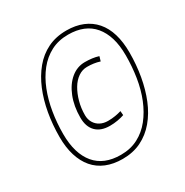

<svg xmlns="http://www.w3.org/2000/svg" viewBox="-165 -845 956 991"><g transform="rotate(-30 312.5 -350.0)"><path d="M286 10Q231 10 188.5 -7.5Q146 -25 117.5 -58.5Q89 -92 74 -140.5Q59 -189 59 -251Q59 -324 71 -392Q83 -460 107 -517.5Q131 -575 167 -618.5Q203 -662 252 -686Q301 -710 364 -710Q418 -710 460.5 -692.5Q503 -675 532 -641.5Q561 -608 575.5 -559.5Q590 -511 590 -449Q590 -376 578 -308Q566 -240 542.5 -182.5Q519 -125 482.5 -81.5Q446 -38 397 -14Q348 10 286 10ZM314 -171Q260 -171 231 -200.5Q202 -230 202 -284Q202 -352 223.5 -406Q245 -460 282 -490.5Q319 -521 365 -521Q387 -521 407 -518.5Q427 -516 446 -510L438 -483Q419 -489 401 -491.5Q383 -494 363 -494Q334 -494 309.5 -477Q285 -460 267.5 -430.5Q250 -401 239.5 -363Q229 -325 229 -283Q229 -258 240.5 -238.5Q252 -219 272 -208.5Q292 -198 318 -198Q341 -198 361.5 -201.5Q382 -205 398 -210L400 -185Q383 -179 360.5 -175Q338 -171 314 -171ZM288 -13Q346 -13 391 -36.5Q436 -60 469 -101.5Q502 -143 524 -197.5Q546 -252 556 -315.5Q566 -379 566 -445Q566 -505 552.5 -549.5Q539 -594 513 -625Q487 -656 449 -671.5Q411 -687 361 -687Q303 -687 258 -663.5Q213 -640 180 -598.5Q147 -557 125.5 -502.5Q104 -448 93.5 -384.5Q83 -321 83 -255Q83 -196 96.5 -151Q110 -106 136 -75Q162 -44 200 -28.5Q238 -13 288 -13Z"/></g></svg>

Font: Georama ExtraCondensed Thin ExtraLight
Style: Italic
Weight: 250
Italic angle: -9°
Version: Version 1.001